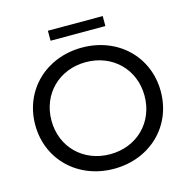

<svg xmlns="http://www.w3.org/2000/svg" viewBox="-121 -970 1083 1096"><g transform="rotate(-15 420.0 -421.5)"><path d="M420 8C633 8 791 -144 791 -350C791 -556 633 -708 420 -708C207 -708 49 -555 49 -350C49 -145 207 8 420 8ZM420 -78C262 -78 145 -193 145 -350C145 -507 262 -622 420 -622C578 -622 695 -507 695 -350C695 -193 578 -78 420 -78ZM582 -792V-851H258V-792Z"/></g></svg>

Font: Montserrat-Alt1 Med
Style: Regular
Weight: 500
Designer: Differentunic
Foundry: Differentunic
Version: Version 7.222